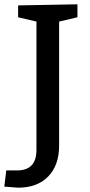

<svg xmlns="http://www.w3.org/2000/svg" viewBox="-40 -720 419 890"><path d="M319 -640 234 -620V-45Q234 46 183.5 98Q133 150 44 150L-20 145L-11 70H39Q129 70 129 -25V-620L44 -640V-695L319 -700Z"/></svg>

Font: Bitter
Style: Regular
Weight: 400
Designer: Sol Matas
Foundry: Sol Matas
Version: Version 1.300;PS 001.300;hotconv 1.0.70;makeotf.lib2.5.58329